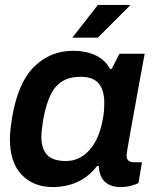

<svg xmlns="http://www.w3.org/2000/svg" viewBox="-20 -743 627 775"><path d="M192 12Q115 12 67.5 -37.5Q20 -87 20 -182Q20 -202 22.5 -223.5Q25 -245 29 -270Q53 -410 118 -474Q183 -538 276 -538Q326 -538 365 -520Q404 -502 424 -465H431L462 -526H564L540 -396Q533 -355 525.5 -315.5Q518 -276 512 -241.5Q506 -207 501 -180Q496 -153 493.5 -136Q491 -119 491 -115Q491 -101 499 -94.5Q507 -88 520 -88H553L539 -4Q529 1 510 6.5Q491 12 465 12Q439 12 419.5 2Q400 -8 389 -28Q385 -37 382 -48.5Q379 -60 379 -73H372Q339 -30 293.5 -9Q248 12 192 12ZM246 -93Q273 -93 297 -104Q321 -115 340 -136Q359 -157 373 -187.5Q387 -218 394 -257Q399 -282 400 -298Q401 -314 401 -327Q401 -379 378.5 -406Q356 -433 306 -433Q262 -433 232.5 -415.5Q203 -398 185 -361.5Q167 -325 156 -269Q153 -251 151 -237Q149 -223 148 -212Q147 -201 147 -192Q147 -142 170.5 -117.5Q194 -93 246 -93ZM272 -591 375 -723H504V-720L375 -591Z"/></svg>

Font: Archivo Variable SemiBold
Style: Italic
Weight: 600
Italic angle: -10°
Designer: Hector Gatti
Foundry: Omnibus-Type
Version: Version 2.001